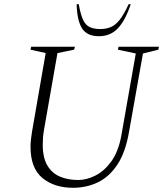

<svg xmlns="http://www.w3.org/2000/svg" viewBox="-20 -882 775 912"><path d="M327 10Q238 10 181.5 -36.5Q125 -83 125 -185Q125 -202 127 -219Q129 -236 132 -256L197 -630L125 -646L128 -660H336L332 -646L253 -630L190 -271Q186 -250 184.5 -231Q183 -212 183 -195Q183 -133 205 -96Q227 -59 265 -43Q303 -27 352 -27Q391 -27 433 -48Q475 -69 508.5 -115Q542 -161 556 -236L625 -628L540 -646L543 -660H735L732 -646L659 -628L593 -256Q576 -158 537.5 -100Q499 -42 445 -16Q391 10 327 10ZM450 -710Q393 -710 369.5 -747.5Q346 -785 344 -862H354Q363 -812 375 -787Q387 -762 407 -753Q427 -744 456 -744Q484 -744 506.5 -753.5Q529 -763 549 -788.5Q569 -814 591 -862H601Q575 -784 539.5 -747Q504 -710 450 -710Z"/></svg>

Font: Spectral SC ExtraLight
Style: Italic
Weight: 275
Italic angle: -10°
Designer: Jean-Baptiste Levee
Foundry: Production Type
Version: Version 2.001